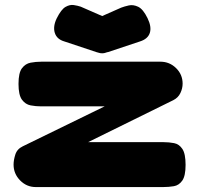

<svg xmlns="http://www.w3.org/2000/svg" viewBox="-20 -749 807 778"><path d="M125 9Q88 9 61.5 -18Q35 -45 35 -82Q35 -100 42 -122.5Q49 -145 72 -156L404 -318H147Q125 -318 104 -322Q83 -326 69 -345Q55 -364 55 -409Q55 -454 69 -472.5Q83 -491 104 -495Q125 -499 147 -499H630Q667 -499 693.5 -473Q720 -447 720 -410Q720 -391 711 -372Q702 -353 682 -343L337 -173H642Q665 -173 685.5 -169Q706 -165 719 -145.5Q732 -126 732 -81Q732 -36 718.5 -17Q705 2 684.5 5.5Q664 9 641 9ZM394 -684 471 -718Q484 -723 502 -727Q520 -731 540 -721.5Q560 -712 578 -675Q595 -640 587 -615.5Q579 -591 547 -581L418 -538Q415 -538 408.5 -535.5Q402 -533 394 -533Q386 -533 379 -535.5Q372 -538 370 -538L241 -581Q210 -590 202 -616Q194 -642 210 -675Q228 -711 245.5 -721Q263 -731 279 -728.5Q295 -726 307 -722Z"/></svg>

Font: Fredoka Expanded
Style: Bold
Weight: 700
Width: 7
Designer: Ben Nathan
Foundry: Milena B. Brandão, Ben Nathan
Version: Version 2.001